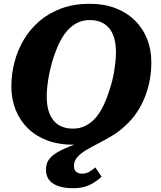

<svg xmlns="http://www.w3.org/2000/svg" viewBox="-20 -748 851 1015"><path d="M454 -642Q418 -642 388 -627Q358 -612 333.5 -583.5Q309 -555 290 -513.5Q271 -472 255 -418Q246 -386 240 -355.5Q234 -325 230.5 -295.5Q227 -266 227 -239Q227 -198 235.5 -166.5Q244 -135 261.5 -113Q279 -91 305 -79.5Q331 -68 366 -68Q402 -68 432 -83Q462 -98 486.5 -126.5Q511 -155 530 -196.5Q549 -238 565 -292Q575 -324 580.5 -354.5Q586 -385 589.5 -414.5Q593 -444 593 -471Q593 -512 584.5 -543.5Q576 -575 558.5 -597Q541 -619 515 -630.5Q489 -642 454 -642ZM780 -418Q780 -372 772 -326.5Q764 -281 747 -237.5Q730 -194 704.5 -155.5Q679 -117 644 -85Q613 -55 576 -32.5Q539 -10 503 8.5Q467 27 437 44.5Q407 62 389 82.5Q371 103 371 129Q371 150 382.5 160Q394 170 415 170Q437 170 454.5 158.5Q472 147 484 137L517 186Q490 212 454 229.5Q418 247 367 247Q299 247 261 222.5Q223 198 223 148Q223 120 236.5 98.5Q250 77 282.5 57.5Q315 38 372 17Q429 -4 515 -31L476 2Q459 7 441 10.5Q423 14 404 15.5Q385 17 365 17Q290 17 230 -5.5Q170 -28 127.5 -69.5Q85 -111 62.5 -167.5Q40 -224 40 -291Q40 -356 56.5 -419.5Q73 -483 106 -538.5Q139 -594 188.5 -636.5Q238 -679 304.5 -703.5Q371 -728 455 -728Q530 -728 590 -705Q650 -682 692.5 -640.5Q735 -599 757.5 -542.5Q780 -486 780 -418Z"/></svg>

Font: Roboto Serif
Style: Bold Italic
Weight: 700
Italic angle: -10°
Designer: Greg Gazdowicz
Foundry: Commercial Type
Version: Version 1.008